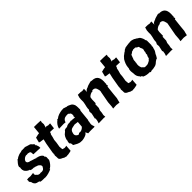

<svg xmlns="http://www.w3.org/2000/svg" viewBox="232 -1796 2947 2947"><g transform="rotate(-45 1706.0 -322.0)"><path d="M265 -93 272 -90C240 -83 213 -96 199 -121C201 -117 199 -120 190 -126C182 -142 182 -153 190 -171L124 -163L79 -167L47 -161C46 -159 58 -144 48 -127C48 -113 51 -121 55 -109C56 -101 59 -100 63 -99C65 -100 66 -100 67 -100C70 -64 85 -45 101 -32C125 -17 133 -22 158 -13C164 -11 174 -1 173 5C204 8 210 11 246 10C248 13 260 5 264 12C318 14 378 -9 411 -23C411 -29 410 -30 414 -38C423 -40 416 -34 420 -36C426 -31 425 -43 424 -40C454 -59 485 -97 504 -139C500 -168 511 -195 502 -208C499 -213 503 -216 490 -217C490 -217 492 -229 489 -221C489 -221 484 -234 494 -231C478 -265 449 -283 405 -294C403 -293 400 -293 397 -293C397 -294 402 -296 393 -299C389 -300 391 -298 387 -295C360 -309 307 -319 289 -329C257 -332 226 -346 232 -383C245 -415 282 -440 311 -438C317 -440 317 -435 320 -435C337 -445 354 -435 378 -430C388 -424 394 -405 390 -390C390 -390 397 -378 396 -367L407 -369L481 -366L539 -363C542 -394 533 -416 524 -435L521 -436C532 -440 531 -441 529 -436C517 -440 523 -445 515 -439C520 -465 513 -475 498 -481C483 -498 474 -510 466 -513C433 -524 412 -527 373 -542C370 -534 365 -537 349 -538C337 -538 330 -538 329 -536C317 -544 292 -534 275 -528C264 -532 256 -523 246 -524C214 -511 195 -505 177 -487C177 -489 171 -488 167 -487C143 -454 109 -432 101 -387C103 -383 99 -373 109 -378C100 -352 104 -332 105 -315C112 -312 112 -304 108 -304C123 -276 144 -256 180 -241C179 -248 190 -240 188 -231C208 -220 238 -219 264 -220C261 -220 262 -217 266 -210C273 -217 272 -218 270 -217C290 -208 316 -200 324 -198C339 -182 361 -178 363 -143C356 -131 348 -111 331 -98C311 -88 296 -85 265 -93Z M739 16C734 13 738 9 743 16L745 10C760 12 778 11 794 6C812 3 820 2 836 -4L843 -107C838 -104 829 -102 820 -101C814 -101 812 -102 800 -100C789 -104 770 -106 762 -113C766 -128 756 -141 761 -155L758 -165L771 -244L776 -300L790 -349L800 -396L806 -401L817 -431L899 -428L911 -524L867 -523L840 -533L818 -525L834 -582L831 -631L840 -653L815 -657L768 -659L696 -660L684 -537L653 -533L603 -521L582 -437L608 -429L635 -426L667 -421L649 -344L620 -175L624 -163L615 -155L621 -139H617C617 -139 622 -130 613 -126C617 -107 616 -86 617 -53C627 -29 648 -20 675 -9C690 9 716 5 739 16Z M1355 -127C1357 -118 1351 -124 1354 -124L1353 -128L1348 -136L1359 -142L1378 -333L1386 -343L1388 -359C1395 -356 1390 -357 1387 -355C1388 -386 1386 -414 1385 -426C1380 -433 1380 -433 1385 -433C1374 -473 1356 -493 1336 -502C1315 -510 1293 -528 1266 -525C1249 -535 1230 -535 1214 -543C1209 -541 1211 -545 1203 -539C1199 -542 1203 -539 1190 -542C1131 -535 1079 -520 1045 -488C1037 -491 1035 -494 1039 -498C1038 -486 1028 -485 1025 -486C1025 -481 1034 -480 1030 -484C990 -454 965 -422 952 -377C956 -377 949 -377 953 -368L1055 -371L1090 -367C1093 -380 1099 -391 1105 -400C1119 -421 1148 -432 1166 -430C1180 -438 1180 -431 1182 -431C1198 -438 1223 -429 1225 -417C1249 -413 1251 -382 1249 -355C1240 -352 1242 -350 1242 -343L1245 -318L1173 -325C1168 -319 1171 -319 1163 -330C1161 -323 1144 -327 1131 -321C1106 -325 1068 -315 1053 -299C1039 -307 1010 -296 997 -291C997 -283 976 -265 971 -262C941 -243 921 -207 910 -159C916 -162 908 -154 913 -153C905 -138 899 -114 905 -91C912 -92 914 -94 912 -90C922 -77 925 -64 925 -39C962 -19 1001 10 1050 11C1050 2 1053 14 1052 8C1064 9 1053 9 1057 13C1099 10 1132 4 1170 -16C1182 -23 1188 -34 1195 -43C1195 -44 1196 -44 1199 -42C1197 -35 1210 -23 1214 -6C1212 1 1223 -5 1229 -3L1264 -5H1297L1357 -4L1358 -1C1359 -19 1355 -23 1352 -33C1340 -62 1343 -85 1355 -127ZM1058 -190C1065 -211 1083 -230 1111 -235C1129 -240 1146 -242 1165 -246L1227 -238L1223 -189L1219 -143C1195 -117 1164 -96 1122 -106C1119 -102 1108 -95 1103 -91C1075 -93 1044 -122 1049 -155C1052 -158 1050 -150 1048 -153C1050 -161 1058 -188 1058 -190Z M1807 -346C1805 -343 1799 -349 1811 -342C1800 -348 1811 -337 1806 -335L1809 -328L1805 -318L1804 -313L1769 -124L1766 -82L1763 -40L1756 0L1827 -4L1890 4L1900 -39L1909 -71L1917 -156L1933 -300L1947 -305V-315L1943 -327L1941 -335L1947 -340C1947 -341 1948 -341 1948 -341C1950 -343 1945 -355 1948 -360C1952 -359 1940 -363 1947 -357C1959 -466 1933 -533 1832 -535C1830 -526 1822 -539 1826 -532C1822 -539 1823 -537 1813 -543C1821 -545 1813 -537 1816 -537C1808 -543 1799 -532 1798 -543C1798 -537 1789 -541 1795 -538C1764 -527 1734 -525 1711 -509C1681 -499 1662 -492 1652 -463L1653 -532L1612 -526L1579 -532L1522 -533L1508 -485L1505 -447V-397L1497 -353L1486 -307L1480 -267L1485 -264L1465 -222L1469 -180L1449 -89L1458 -83L1451 -37L1438 3L1538 1L1541 0L1582 3L1579 -36L1588 -79L1592 -125L1607 -162L1610 -246L1624 -244L1626 -331L1633 -371C1655 -394 1684 -413 1724 -413C1723 -420 1721 -412 1720 -420C1724 -418 1731 -425 1732 -425C1793 -425 1793 -393 1807 -346Z M2172 16C2167 13 2171 9 2176 16L2178 10C2193 12 2211 11 2227 6C2245 3 2253 2 2269 -4L2276 -107C2271 -104 2262 -102 2253 -101C2247 -101 2245 -102 2233 -100C2222 -104 2203 -106 2195 -113C2199 -128 2189 -141 2194 -155L2191 -165L2204 -244L2209 -300L2223 -349L2233 -396L2239 -401L2250 -431L2332 -428L2344 -524L2300 -523L2273 -533L2251 -525L2267 -582L2264 -631L2273 -653L2248 -657L2201 -659L2129 -660L2117 -537L2086 -533L2036 -521L2015 -437L2041 -429L2068 -426L2100 -421L2082 -344L2053 -175L2057 -163L2048 -155L2054 -139H2050C2050 -139 2055 -130 2046 -126C2050 -107 2049 -86 2050 -53C2060 -29 2081 -20 2108 -9C2123 9 2149 5 2172 16Z M2363 -280C2362 -288 2362 -273 2365 -275C2355 -256 2351 -235 2352 -220C2353 -204 2353 -188 2357 -173L2351 -178C2358 -170 2362 -169 2355 -164C2361 -159 2357 -161 2358 -158C2357 -118 2368 -91 2391 -64C2393 -59 2400 -67 2394 -52C2415 -47 2426 -37 2428 -22C2465 -3 2504 2 2537 2C2540 0 2553 0 2554 9C2545 10 2552 9 2554 9C2555 8 2555 12 2570 14C2569 14 2576 6 2573 6C2611 5 2648 0 2669 -7C2686 -11 2711 -27 2725 -43C2742 -55 2757 -68 2775 -70C2787 -89 2789 -97 2795 -103C2802 -121 2813 -144 2828 -162C2845 -187 2841 -207 2858 -245C2851 -243 2854 -243 2855 -253C2849 -254 2854 -264 2858 -264L2854 -271C2866 -275 2863 -270 2860 -275C2861 -316 2859 -340 2860 -378C2857 -380 2863 -374 2853 -381C2856 -387 2861 -383 2849 -391C2849 -415 2835 -449 2815 -476C2805 -487 2791 -492 2787 -494C2767 -515 2754 -511 2737 -527C2714 -534 2696 -544 2661 -542C2661 -537 2648 -540 2647 -541C2607 -537 2579 -532 2547 -527C2554 -525 2547 -524 2547 -524C2536 -516 2537 -522 2529 -517C2510 -506 2503 -490 2482 -484C2471 -469 2446 -461 2432 -441C2426 -434 2418 -423 2412 -420C2386 -377 2366 -331 2363 -280ZM2719 -263 2717 -265C2706 -241 2706 -233 2709 -216C2697 -202 2689 -172 2688 -158C2674 -151 2672 -142 2659 -129C2652 -131 2643 -119 2642 -122C2629 -114 2619 -109 2603 -106C2589 -107 2586 -101 2580 -106C2557 -100 2534 -108 2530 -124C2519 -130 2510 -140 2508 -143C2496 -176 2489 -205 2504 -256C2496 -258 2493 -261 2500 -261L2504 -264C2505 -290 2504 -310 2519 -333C2519 -347 2535 -368 2536 -385C2561 -395 2572 -409 2588 -418C2603 -413 2606 -423 2622 -426C2632 -421 2634 -424 2627 -418C2636 -421 2634 -428 2646 -423C2665 -428 2667 -409 2686 -400C2701 -404 2712 -379 2707 -370C2713 -351 2728 -338 2726 -312C2722 -295 2713 -280 2719 -263Z M3269 -346C3267 -343 3261 -349 3273 -342C3262 -348 3273 -337 3268 -335L3271 -328L3267 -318L3266 -313L3231 -124L3228 -82L3225 -40L3218 0L3289 -4L3352 4L3362 -39L3371 -71L3379 -156L3395 -300L3409 -305V-315L3405 -327L3403 -335L3409 -340C3409 -341 3410 -341 3410 -341C3412 -343 3407 -355 3410 -360C3414 -359 3402 -363 3409 -357C3421 -466 3395 -533 3294 -535C3292 -526 3284 -539 3288 -532C3284 -539 3285 -537 3275 -543C3283 -545 3275 -537 3278 -537C3270 -543 3261 -532 3260 -543C3260 -537 3251 -541 3257 -538C3226 -527 3196 -525 3173 -509C3143 -499 3124 -492 3114 -463L3115 -532L3074 -526L3041 -532L2984 -533L2970 -485L2967 -447V-397L2959 -353L2948 -307L2942 -267L2947 -264L2927 -222L2931 -180L2911 -89L2920 -83L2913 -37L2900 3L3000 1L3003 0L3044 3L3041 -36L3050 -79L3054 -125L3069 -162L3072 -246L3086 -244L3088 -331L3095 -371C3117 -394 3146 -413 3186 -413C3185 -420 3183 -412 3182 -420C3186 -418 3193 -425 3194 -425C3255 -425 3255 -393 3269 -346Z"/></g></svg>

Font: Asimov Print
Style: DIt
Weight: 250
Width: 0
Designer: Google
Version: Version 2.000980: 2014